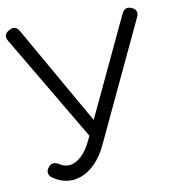

<svg xmlns="http://www.w3.org/2000/svg" viewBox="-88 -859 877 946"><g transform="rotate(-10 350.0 -386.5)"><path d="M191 8Q145 8 102 -22Q87 -32 85 -46.5Q83 -61 94 -74Q104 -88 118.5 -89.5Q133 -91 148 -81Q159 -74 169.5 -70.5Q180 -67 193 -67Q223 -67 254 -94Q285 -121 308 -171L584 -757Q600 -791 634 -776Q667 -761 651 -727L375 -140Q342 -69 294 -30.5Q246 8 191 8ZM339 -158 5 -723Q-14 -756 20 -774Q52 -793 71 -760L392 -197Z"/></g></svg>

Font: Comfortaa
Style: Regular
Weight: 400
Designer: Johan Aakerlund
Foundry: Johan Aakerlund
Version: Version 3.104; ttfautohint (v1.8.1.43-b0c9)